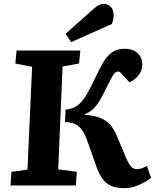

<svg xmlns="http://www.w3.org/2000/svg" viewBox="-20 -962 808 996"><path d="M320 -393.5Q355.5 -396 380.3 -413.7Q405 -431.5 426.3 -466.5Q447.5 -501.5 473.5 -557Q493.5 -599.5 512.8 -634Q532 -668.5 558.8 -688.8Q585.5 -709 627 -709Q668 -709 693 -687.2Q718 -665.5 718 -626.5Q718 -597.5 699.8 -573Q681.5 -548.5 651.5 -535L611 -579.5Q606.5 -585 601.8 -588Q597 -591 591 -591Q583.5 -591 576 -584Q568.5 -577 558.3 -557.7Q548 -538.5 529.5 -501.5Q513 -467.5 497.8 -441.2Q482.5 -415 464.5 -397.5Q446.5 -380 420 -370.5V-366.5Q469 -363 500 -350.2Q531 -337.5 549.5 -317.2Q568 -297 579.5 -271Q590 -247.5 599 -226.3Q608 -205 616 -186.3Q624 -167.5 631.5 -148.5Q641.5 -125 650 -111Q658.5 -97 668 -90.8Q677.5 -84.5 689.5 -84.5Q704.5 -84.5 717.5 -89.5Q730.5 -94.5 742.5 -101.5L763.5 -39Q738 -19.5 701.3 -2.8Q664.5 14 622.5 14Q583 14 555 1.2Q527 -11.5 507.5 -40.5Q488 -69.5 473 -118.5Q468.5 -131.5 462.5 -148Q456.5 -164.5 449 -186.2Q441.5 -208 431.5 -235Q419.5 -269 404 -289.5Q388.5 -310 367.8 -319.2Q347 -328.5 317.5 -328.5ZM146.5 -615.5 59.5 -632.5 66 -700H397L390 -632.5L304.5 -617L282 -83.5L378.5 -70.5L373.5 0H34.5L39.5 -70.5L122.5 -82ZM465 -915.5Q480.5 -929.5 492.5 -935.5Q504.5 -941.5 519.5 -941.5Q540 -941.5 554.8 -926.3Q569.5 -911 569.5 -882.5Q569.5 -873.5 567.3 -861Q565 -848.5 560 -837.5L349 -743.5L320.5 -787Z"/></svg>

Font: Literata
Style: Italic
Weight: 400
Italic angle: -2°
Designer: Latin by Veronika Burian and Jose Scaglione. Greek by Irene Vlachou. Cyrillic by Vera Evstafieva
Foundry: TypeTogether
Version: Version 3.103;gftools[0.9.29]